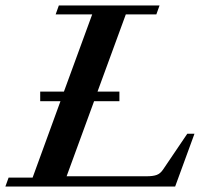

<svg xmlns="http://www.w3.org/2000/svg" viewBox="-30 -683 760 703"><path d="M-10.3 0 1.5 -32.7H89.4L191.4 -312.5H117.2V-347.7H204.1L307.6 -630.4H173.8L185.5 -663.1H554.2L542.5 -630.4H430.7L327.1 -347.7H407.2V-312.5H314.5L213.9 -37.6H506.8Q530.3 -37.6 543.7 -42.5Q557.1 -47.4 566.9 -62L655.8 -193.4H682.1L611.3 0Z"/></svg>

Font: Elstob 10pt SemiBold
Style: Italic
Weight: 600
Italic angle: -20°
Designer: Peter S. Baker
Version: Version 1.015